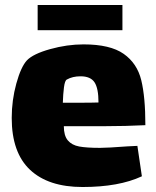

<svg xmlns="http://www.w3.org/2000/svg" viewBox="-20 -701 626 770"><path d="M491 -114Q502 -114 531 -116L549 6Q457 49 311 49Q174 49 100.5 -20Q27 -89 27 -228Q27 -299 45.5 -366Q64 -433 88 -459Q113 -485 181 -504Q249 -523 315 -523Q422 -523 476 -485Q530 -447 546.5 -379.5Q563 -312 563 -199Q482 -195 405 -195H236Q236 -157 252 -138Q268 -119 297.5 -113.5Q327 -108 381 -108Q411 -108 491 -114ZM232 -289H294Q350 -289 375 -290Q375 -347 359 -371Q343 -395 303 -395Q271 -395 248 -382Q240 -378 236.5 -350.5Q233 -323 232 -289ZM131 -681H471V-580H131Z"/></svg>

Font: Lalezar
Style: Bold
Weight: 700
Designer: Borna Izadpanah
Foundry: Borna Izadpanah
Version: Version 1.003;January 24, 2021;FontCreator 13.0.0.2683 64-bi